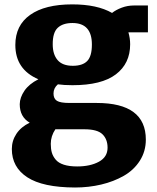

<svg xmlns="http://www.w3.org/2000/svg" viewBox="-20 -583 698 855"><path d="M638.7 -439H551.8Q559.6 -412.6 559.6 -385.7Q559.6 -300.3 496.1 -252Q432.6 -203.6 302.7 -203.6Q264.6 -203.6 237.8 -207.5Q218.3 -190.9 218.3 -166.5Q218.3 -143.6 233.6 -134Q249 -124.5 289.6 -124.5H410.6Q629.4 -124.5 629.4 38.6Q629.4 90.8 602.8 132.6Q576.2 174.3 531.2 200Q486.3 225.6 430.7 238.8Q375 252 314 252Q170.4 251.5 101.6 206.5Q32.7 161.6 32.7 80.6Q32.7 43.5 53.2 12.7Q73.7 -18.1 112.3 -36.6Q67.9 -62.5 67.9 -119.1Q68.4 -148.9 88.9 -179Q109.4 -209 150.9 -230Q48.3 -273.9 48.3 -382.8Q48.3 -470.2 114.3 -516.8Q180.2 -563.5 301.8 -563.5Q412.6 -563.5 479 -525.4Q496.1 -539.1 522 -548.8Q547.9 -558.6 577.1 -558.6H638.7ZM304.2 -290Q347.7 -290 368.4 -311.3Q389.2 -332.5 389.2 -384.8Q389.2 -480.5 302.7 -480.5Q259.8 -480.5 237.1 -459.2Q214.4 -438 214.8 -385.3Q214.8 -340.8 236.6 -315.4Q258.3 -290 304.2 -290ZM226.6 -7.3Q206.1 22.9 206.1 57.6Q206.1 80.1 210.9 96.7Q215.8 113.3 228 127.9Q240.2 142.6 264.2 150.4Q288.1 158.2 323.7 158.2Q381.8 158.2 420.4 137.2Q459 116.2 459 74.7Q459 37.1 436.3 14.9Q413.6 -7.3 356 -7.3Z"/></svg>

Font: HaufeMerriweatherSans
Style: Bold
Weight: 700
Designer: Eben Sorkin
Foundry: Eben Sorkin
Version: Version 1.56